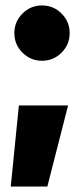

<svg xmlns="http://www.w3.org/2000/svg" viewBox="-20 -520 307 705"><path d="M19.5 165 49.3 -132.8H230L153.8 165ZM134.3 -296.9Q92.3 -296.9 62.5 -326.7Q32.7 -356.4 32.7 -398.4Q32.7 -440.4 62.5 -470.2Q92.3 -500 134.3 -500Q176.3 -500 206.1 -470.2Q235.8 -440.4 235.8 -398.4Q235.8 -356.4 206.1 -326.7Q176.3 -296.9 134.3 -296.9Z"/></svg>

Font: Inter Display Black
Style: Regular
Weight: 900
Designer: Rasmus Andersson
Foundry: rsms
Version: Version 4.000;git-a52131595